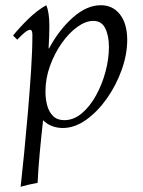

<svg xmlns="http://www.w3.org/2000/svg" viewBox="-20 -475 546 735"><path d="M59 240Q65 186 72.5 110.5Q80 35 87 -47Q94 -129 99 -206Q104 -283 104 -341Q104 -361 95 -361Q81 -361 46 -323L30 -339Q56 -371 89.5 -403.5Q123 -436 157 -455Q163 -442 166 -421.5Q169 -401 169 -376Q169 -337 166 -290H168Q206 -361 259 -408Q312 -455 366 -455Q412 -455 439.5 -419.5Q467 -384 467 -322Q467 -267 446 -208Q425 -149 389.5 -98.5Q354 -48 310 -16.5Q266 15 220 15Q199 15 179 7.5Q159 0 145 -15Q138 46 132 111.5Q126 177 124 225Q90 231 59 240ZM226 -15Q262 -15 293 -41Q324 -67 347.5 -109.5Q371 -152 384 -201Q397 -250 397 -295Q397 -338 383 -366.5Q369 -395 337 -395Q308 -395 276 -372Q244 -349 216.5 -310Q189 -271 171.5 -223Q154 -175 154 -124Q154 -97 160.5 -72Q167 -47 183 -31Q199 -15 226 -15Z"/></svg>

Font: Bona Nova
Style: Italic
Weight: 400
Italic angle: -4°
Designer: Mateusz Machalski
Foundry: Capitalics
Version: Version 4.001; ttfautohint (v1.8.3)